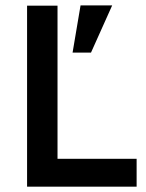

<svg xmlns="http://www.w3.org/2000/svg" viewBox="-20 -697 547 717"><path d="M81.1 0V-675.8H194.8V-104H490.2V0ZM319.8 -500.5H251L280.8 -676.8H398.9Z"/></svg>

Font: Clear Sans Medium
Style: Regular
Weight: 500
Foundry: Intel Corporation
Version: Version 1.00